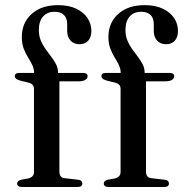

<svg xmlns="http://www.w3.org/2000/svg" viewBox="-20 -746 730 766"><path d="M217 -61Q217 -49.5 222.2 -42.8Q227.5 -36 239 -35L291 -29Q300 -28.5 304.2 -24.2Q308.5 -20 308.5 -14Q308.5 0 289.5 0H66.5Q58 0 53.2 -3.8Q48.5 -7.5 48.5 -13.5Q48.5 -19.5 52.5 -23.2Q56.5 -27 65 -29L92.5 -34Q104 -37 109.8 -43.2Q115.5 -49.5 115.5 -59.5V-391.5Q115.5 -400.5 111 -406.5Q106.5 -412.5 95 -416L60.5 -424.5Q47.5 -428.5 43.2 -432.8Q39 -437 39 -442.5Q39 -448 43.2 -451.5Q47.5 -455 56 -455H136.5L116 -440V-455Q116 -471.5 108.8 -486.5Q101.5 -501.5 91.5 -517.5Q81.5 -533.5 74.2 -553Q67 -572.5 67 -598Q67 -655 106 -690.2Q145 -725.5 212 -725.5Q254.5 -725.5 284.2 -711.2Q314 -697 329.2 -673.8Q344.5 -650.5 344.5 -623Q344.5 -597 331.5 -583.2Q318.5 -569.5 297.5 -569.5Q275 -569.5 261.5 -583.8Q248 -598 248 -622.5V-649.5Q248 -673.5 235.2 -686.2Q222.5 -699 198 -699Q168 -699 151.5 -679.8Q135 -660.5 135 -626Q135 -603.5 142.5 -585Q150 -566.5 161.5 -550.5Q173 -534.5 184.5 -519.5Q196 -504.5 203.8 -489.2Q211.5 -474 211.5 -457V-438.5L199.5 -455H311.5Q320 -455 324.8 -451.8Q329.5 -448.5 329.5 -442Q329.5 -433 320.2 -427.2Q311 -421.5 292 -421.5H217ZM562.5 -61Q562.5 -49.5 567.8 -42.8Q573 -36 584.5 -35L636.5 -29Q645.5 -28.5 649.8 -24.2Q654 -20 654 -14Q654 0 635 0H412Q403.5 0 398.8 -3.8Q394 -7.5 394 -13.5Q394 -19.5 398 -23.2Q402 -27 410.5 -29L438 -34Q449.5 -37 455.2 -43.2Q461 -49.5 461 -59.5V-391.5Q461 -400.5 456.5 -406.5Q452 -412.5 440.5 -416L406 -424.5Q393 -428.5 388.8 -432.8Q384.5 -437 384.5 -442.5Q384.5 -448 388.8 -451.5Q393 -455 401.5 -455H482L461.5 -440V-455Q461.5 -471.5 454.2 -486.5Q447 -501.5 437 -517.5Q427 -533.5 419.8 -553Q412.5 -572.5 412.5 -598Q412.5 -655 451.5 -690.2Q490.5 -725.5 557.5 -725.5Q600 -725.5 629.8 -711.2Q659.5 -697 674.8 -673.8Q690 -650.5 690 -623Q690 -597 677 -583.2Q664 -569.5 643 -569.5Q620.5 -569.5 607 -583.8Q593.5 -598 593.5 -622.5V-649.5Q593.5 -673.5 580.8 -686.2Q568 -699 543.5 -699Q513.5 -699 497 -679.8Q480.5 -660.5 480.5 -626Q480.5 -603.5 488 -585Q495.5 -566.5 507 -550.5Q518.5 -534.5 530 -519.5Q541.5 -504.5 549.2 -489.2Q557 -474 557 -457V-438.5L545 -455H657Q665.5 -455 670.2 -451.8Q675 -448.5 675 -442Q675 -433 665.8 -427.2Q656.5 -421.5 637.5 -421.5H562.5Z"/></svg>

Font: Fraunces 48pt
Style: Regular
Weight: 400
Version: Version 1.000;[b76b70a41]